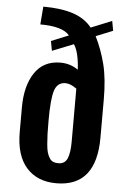

<svg xmlns="http://www.w3.org/2000/svg" viewBox="-58 -874 611 927"><g transform="rotate(5 248.0 -410.0)"><path d="M250 12.2Q157.7 12.2 105.5 -46.6Q53.2 -105.5 53.2 -217.8V-337.9Q53.2 -442.9 95.7 -506.3Q138.2 -569.8 220.2 -569.8Q267.6 -569.8 306.2 -543Q301.3 -628.4 276.9 -664.1L173.8 -623L165 -669.9L249 -704.1Q215.8 -745.1 106.9 -745.1L113.8 -832Q204.1 -831.5 261.2 -811.8Q318.4 -792 350.1 -751L451.2 -792L460 -745.1L377.9 -711.9Q408.7 -650.4 426.3 -580.6Q443.8 -510.7 443.8 -411.1V-226.1Q443.8 12.2 250 12.2ZM252 -85Q283.2 -85 295.2 -112.5Q307.1 -140.1 307.1 -194.8V-451.2Q277.3 -473.1 252.9 -473.1Q213.9 -473.1 200.4 -432.4Q187 -391.6 187 -286.1Q187 -246.6 187.7 -221.9Q188.5 -197.3 190.7 -171.9Q192.9 -146.5 197 -132.3Q201.2 -118.2 208.5 -106.2Q215.8 -94.2 226.3 -89.6Q236.8 -85 252 -85Z"/></g></svg>

Font: Oswald Medium
Style: Regular
Weight: 500
Designer: Vernon Adams
Foundry: Vernon Adams
Version: Version 4.103